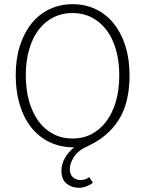

<svg xmlns="http://www.w3.org/2000/svg" viewBox="-20 -691 692 916"><path d="M357 205Q322 205 297.5 185Q273 165 273 123Q273 93 289 64Q305 35 334 12Q269 12 217.5 -12.5Q166 -37 130 -82Q94 -127 74.5 -190.5Q55 -254 55 -332Q55 -410 75 -472.5Q95 -535 131 -579.5Q167 -624 217 -647.5Q267 -671 326 -671Q386 -671 436 -647.5Q486 -624 522 -579.5Q558 -535 578 -472.5Q598 -410 598 -332Q598 -200 546 -118.5Q494 -37 395 8Q352 27 332.5 58Q313 89 313 116Q313 142 328.5 155Q344 168 363 168Q388 168 406 154L423 181Q411 191 392.5 198Q374 205 357 205ZM326 -30Q376 -30 417 -51.5Q458 -73 487.5 -112.5Q517 -152 533 -207.5Q549 -263 549 -332Q549 -400 533 -455Q517 -510 487.5 -548.5Q458 -587 417 -608Q376 -629 326 -629Q276 -629 234.5 -608Q193 -587 164 -548.5Q135 -510 119 -455Q103 -400 103 -332Q103 -263 119 -207.5Q135 -152 164 -112.5Q193 -73 234.5 -51.5Q276 -30 326 -30Z"/></svg>

Font: hySource Sans Pro Light
Style: Regular
Weight: 300
Designer: Paul D. Hunt
Foundry: Adobe Systems Incorporated
Version: Version 2.021;PS 2.000;hotconv 1.0.86;makeotf.lib2.5.63406